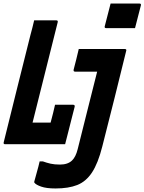

<svg xmlns="http://www.w3.org/2000/svg" viewBox="-73 -815 816 1085"><path d="M552 -795H715Q726 -795 723 -784L690 -656H527Q516 -656 519 -667ZM-44 0Q-55 0 -52 -11Q-14 -166 25 -321.5Q64 -477 99 -617Q105 -638 110 -658.5Q115 -679 120 -700H245Q256 -700 253 -689Q218 -549 182 -405.5Q146 -262 111 -122H213Q219 -145 227 -176Q235 -207 238 -223H340Q351 -223 349 -212Q343 -188 332.5 -147.5Q322 -107 312 -66.5Q302 -26 295 0ZM632 -538Q644 -538 640 -527Q608 -397 574.5 -262Q541 -127 505 13Q481 108 447 159.5Q413 211 363.5 230.5Q314 250 241 250Q189 250 159.5 239.5Q130 229 122 218Q119 215 121 210Q129 179 136.5 153.5Q144 128 151 97H169Q191 105 213 110Q235 115 266 115Q310 115 334 92Q355 72 366 28Q399 -103 425 -207.5Q451 -312 476 -410H352Q341 -410 343 -421Q351 -450 358 -479.5Q365 -509 372 -538Z"/></svg>

Font: Recursive Mn Lnr St
Style: Bold Italic
Weight: 700
Italic angle: -15°
Monospace: yes
Version: Version 1.079;hotconv 1.0.112;makeotfexe 2.5.65598; ttfautoh